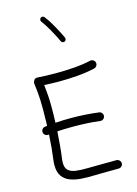

<svg xmlns="http://www.w3.org/2000/svg" viewBox="-149 -1111 855 1196"><g transform="rotate(-15 278.0 -512.5)"><path d="M63.5 -335.9Q62 -347.2 69.1 -356.2Q76.2 -365.2 86.9 -366.2Q94.2 -367.2 101.1 -367.7Q103 -420.4 103 -468.8Q103 -503.9 102.1 -531Q101.1 -558.1 98.6 -584.7Q96.2 -611.3 91.8 -643.6Q90.8 -651.9 97.9 -663.6Q105 -675.3 120.1 -674.3Q150.9 -672.4 181.6 -671.4Q212.4 -670.4 242.7 -670.4Q299.3 -670.4 358.6 -675Q418 -679.7 464.4 -690.4Q475.1 -692.9 484.9 -686.8Q494.6 -680.7 497.1 -669.9Q499.5 -659.2 493.4 -649.4Q487.3 -639.6 476.6 -637.2Q424.8 -625 363.3 -620.1Q301.8 -615.2 242.7 -615.2Q219.2 -615.2 195.8 -616.2Q172.4 -617.2 149.4 -618.2Q153.8 -579.1 156 -546.1Q158.2 -513.2 158.2 -468.8Q158.2 -423.3 156.2 -373Q203.6 -376.5 256.3 -376.5Q345.2 -376.5 435.1 -365.2Q446.3 -364.3 453.1 -355.2Q460 -346.2 459 -335Q457.5 -324.2 448.7 -317.1Q439.9 -310.1 428.7 -311.5Q386.2 -316.9 343.3 -319.1Q300.3 -321.3 256.3 -321.3Q229.5 -321.3 204.1 -320.6Q178.7 -319.8 153.8 -318.4Q150.9 -271 146.7 -225.8Q142.6 -180.7 137.2 -142.6Q135.7 -130.9 135.7 -119.6Q135.7 -86.4 153.3 -70.8Q170.9 -55.2 203.6 -51Q236.3 -46.9 283 -48.1Q329.6 -49.3 387.2 -49.3Q406.7 -49.3 425.3 -49.3Q443.8 -49.3 461.9 -49.8Q473.1 -49.8 481.4 -42Q489.7 -34.2 490.2 -22.9Q490.2 -11.7 482.2 -3.7Q474.1 4.4 462.9 4.4Q444.3 4.9 425.5 4.9Q406.7 4.9 387.2 4.9Q347.2 4.9 304.7 6.3Q262.2 7.8 222.4 5.1Q182.6 2.4 150.9 -9.5Q119.1 -21.5 100.3 -47.6Q81.5 -73.7 81.5 -119.6Q81.5 -134.8 83.5 -149.9Q88.4 -185.1 92.3 -227.1Q96.2 -269 98.6 -313Q96.2 -313 93.8 -312.5Q83 -311 73.7 -318.1Q64.5 -325.2 63.5 -335.9ZM236.8 -1028.8Q242.2 -1033.2 249.5 -1032.2Q256.8 -1031.2 261.2 -1025.9Q284.2 -996.6 308.8 -952.1Q333.5 -907.7 351.1 -869.6Q353.5 -863.3 351.1 -856.2Q348.6 -849.1 342.3 -846.7Q335.9 -843.8 329.1 -846.4Q322.3 -849.1 319.3 -855.5Q302.7 -892.1 278.3 -935.3Q253.9 -978.5 233.9 -1004.4Q229.5 -1009.8 230.7 -1017.1Q231.9 -1024.4 236.8 -1028.8Z"/></g></svg>

Font: Mikhak Light
Style: Regular
Weight: 300
Designer: Amin Abedi
Version: Version 3.3